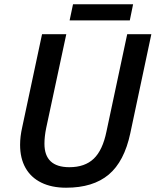

<svg xmlns="http://www.w3.org/2000/svg" viewBox="-20 -875 733 905"><path d="M74.7 -192.4Q74.7 -231 84.5 -274.4L178.2 -713.9H292.5L197.8 -272Q189.5 -231.9 189.5 -197.3Q189.5 -86.9 307.1 -86.9Q379.9 -86.9 421.9 -127Q463.9 -167 481.9 -255.4L579.6 -713.9H693.4L594.2 -247.1Q565.9 -113.8 492.4 -52Q418.9 9.8 291.5 9.8Q223.6 9.8 174.8 -14.2Q126 -38.1 100.3 -83.5Q74.7 -128.9 74.7 -192.4ZM324.2 -855H607.4L591.8 -778.8H308.1Z"/></svg>

Font: Viking Open Sans Light
Style: Bold Italic
Weight: 600
Italic angle: -12°
Foundry: Ascender Corporation
Version: Version 2.000